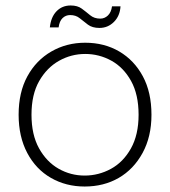

<svg xmlns="http://www.w3.org/2000/svg" viewBox="-20 -669 621 701"><path d="M289 12Q221 12 166 -19.5Q111 -51 79.5 -110.5Q48 -170 48 -250Q48 -332 80 -390.5Q112 -449 167.5 -481Q223 -513 291 -513Q361 -513 415.5 -481Q470 -449 501.5 -390.5Q533 -332 533 -250Q533 -170 500.5 -110.5Q468 -51 413.5 -19.5Q359 12 289 12ZM289 -28Q340 -28 385 -52.5Q430 -77 458 -127Q486 -177 486 -250Q486 -324 458.5 -373.5Q431 -423 386.5 -447.5Q342 -472 291 -472Q240 -472 195.5 -447Q151 -422 123 -373Q95 -324 95 -250Q95 -177 122.5 -127.5Q150 -78 194 -53Q238 -28 289 -28ZM343 -567Q317 -567 301 -579Q285 -591 271 -602.5Q257 -614 236 -614Q220 -614 208.5 -603Q197 -592 194 -569H162Q166 -607 186.5 -628Q207 -649 238 -649Q263 -649 278.5 -637.5Q294 -626 309 -613.5Q324 -601 346 -601Q362 -601 374 -612.5Q386 -624 389 -646H420Q418 -611 396 -589Q374 -567 343 -567Z"/></svg>

Font: DM Sans 18pt ExtraLight
Style: Regular
Weight: 250
Designer: Colophon Foundry, Jonny Pinhorn
Foundry: Colophon Foundry
Version: Version 4.004;gftools[0.9.30]